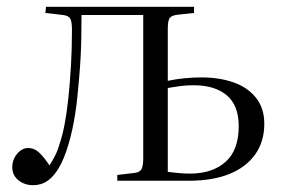

<svg xmlns="http://www.w3.org/2000/svg" viewBox="-20 -530 825 563"><path d="M77 13Q52 13 34 -1.5Q16 -16 16 -40Q16 -55 22.5 -67.5Q29 -80 39.5 -88Q50 -96 62 -96Q81 -96 95.5 -82Q110 -68 125 -45Q133 -57 141 -72.5Q149 -88 155 -109Q163 -132 169.5 -166Q176 -200 180.5 -243Q185 -286 188 -336Q191 -386 191 -443Q191 -467 186 -475.5Q181 -484 165 -486L113 -492L115 -510H549V-492L502 -487Q483 -485 477.5 -477Q472 -469 472 -446V-293Q495 -298 520.5 -300.5Q546 -303 571 -303Q623 -303 664.5 -288.5Q706 -274 730.5 -243.5Q755 -213 755 -167Q755 -115 728.5 -77.5Q702 -40 653 -20Q604 0 533 0H324V-17L375 -23Q390 -25 395 -34Q400 -43 400 -67V-486H219Q219 -455 218.5 -424.5Q218 -394 216.5 -365Q215 -336 212.5 -306.5Q210 -277 207 -247Q202 -197 192 -150.5Q182 -104 167 -67Q152 -30 130 -8.5Q108 13 77 13ZM537 -21Q603 -21 641.5 -55.5Q680 -90 680 -160Q680 -221 645 -250.5Q610 -280 548 -280Q526 -280 507.5 -277.5Q489 -275 472 -272V-26Q489 -24 504.5 -22.5Q520 -21 537 -21Z"/></svg>

Font: Literata 60pt Light
Style: Regular
Weight: 300
Designer: Latin by Veronika Burian and Jose Scaglione. Greek by Irene Vlachou. Cyrillic by Vera Evstafieva.
Foundry: TypeTogether
Version: Version 3.103;gftools[0.9.29]